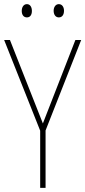

<svg xmlns="http://www.w3.org/2000/svg" viewBox="-20 -907 412 927"><path d="M85 -854C85 -837 93 -823 110 -823C126 -823 134 -836 134 -854C134 -872 126 -887 110 -887C93 -887 85 -871 85 -854ZM239 -855C239 -837 248 -823 264 -823C281 -823 289 -837 289 -855C289 -873 280 -887 264 -887C248 -887 239 -872 239 -855ZM187 -311 28 -714H0L174 -276V0H200V-277L372 -714H344Z"/></svg>

Font: Noto Sans Arabic UI Cn Th
Style: Regular
Weight: 100
Width: 3
Designer: Monotype Design Team, Nadine Chahine and Nizar Qandah
Foundry: Monotype Imaging Inc.
Version: Version 2.010